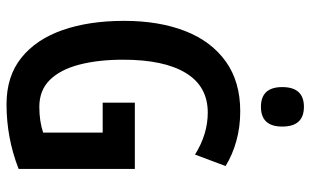

<svg xmlns="http://www.w3.org/2000/svg" viewBox="-206 -758 974 603"><g transform="rotate(90 281.5 -457.0)"><path d="M303 -393H511V-28Q414 10 308 10Q220 10 162 -36.5Q104 -83 75 -166Q46 -249 46 -359Q46 -469 78 -551Q110 -633 173.5 -678.5Q237 -724 330 -724Q379 -724 422.5 -712Q466 -700 502 -678L466 -582Q402 -622 334 -622Q252 -622 210 -553.5Q168 -485 168 -356Q168 -278 183.5 -218.5Q199 -159 231.5 -126Q264 -93 316 -93Q361 -93 397 -105V-292H303ZM316 -924Q378 -924 378 -856Q378 -789 316 -789Q254 -789 254 -856Q254 -924 316 -924Z"/></g></svg>

Font: Noto Sans Lao UI ExtCond SemBd
Style: Regular
Weight: 600
Width: 2
Designer: Monotype Design Team
Foundry: Monotype Imaging Inc.
Version: Version 2.000; ttfautohint (v1.8.4.7-5d5b)